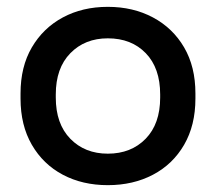

<svg xmlns="http://www.w3.org/2000/svg" viewBox="-20 -527 631 561"><path d="M40 -239V-254Q40 -332 73 -388.5Q106 -445 163.5 -476Q221 -507 295 -507Q369 -507 427 -476Q485 -445 518 -388.5Q551 -332 551 -254V-239Q551 -161 518 -104Q485 -47 427 -16.5Q369 14 295 14Q221 14 163.5 -16.5Q106 -47 73 -104Q40 -161 40 -239ZM448 -242V-251Q448 -328 406 -371.5Q364 -415 295 -415Q228 -415 185.5 -371.5Q143 -328 143 -251V-242Q143 -165 185.5 -121.5Q228 -78 295 -78Q363 -78 405.5 -121.5Q448 -165 448 -242Z"/></svg>

Font: Space Grotesk Frontify Medium
Style: Regular
Weight: 500
Designer: Florian Karsten
Version: Version 2.000